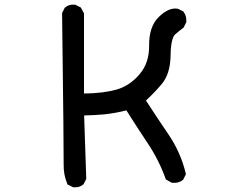

<svg xmlns="http://www.w3.org/2000/svg" viewBox="-20 -790 1040 838"><path d="M297.4 26.4 277.8 16.6 274.4 15.1 273.4 11.7Q256.8 -27.3 257.8 -74.7Q258.8 -120.1 251 -730.5V-732.9L252 -734.9L261.7 -754.4L262.7 -756.3L264.2 -757.3Q280.8 -772 306.6 -769.5H308.6L310.1 -768.6L329.6 -758.8L332.5 -757.3L334 -754.9L345.7 -733.4L346.7 -731V-728.5V-381.8Q389.6 -382.3 425 -386.7Q460.4 -391.1 488.3 -398.9Q517.6 -407.2 542.7 -424.1Q567.9 -440.9 589.4 -466.3Q631.8 -516.1 630.9 -591.3Q630.4 -632.3 640.9 -663.6Q651.4 -694.8 672.9 -715.8Q716.3 -758.3 755.4 -752L756.8 -751.5L758.3 -751L777.8 -741.2L779.8 -740.2L781.2 -738.3Q795.4 -719.7 793 -694.3V-692.4L792 -690.9L782.2 -671.4L781.2 -669.4L779.3 -668Q765.6 -658.2 744.1 -639.6Q740.2 -636.2 736.8 -628.9Q733.4 -621.6 730.7 -610.6Q728 -599.6 726.3 -583.7Q724.6 -567.9 724.6 -548.8Q724.1 -507.8 713.9 -475.3Q703.6 -442.9 683.1 -419.9Q666 -399.9 649.2 -382.6Q632.3 -365.2 617.2 -351.1Q665.5 -276.4 715.8 -202.6Q769 -124 790.5 -33.7L791.5 -30.3L790 -26.9L780.3 -7.3L779.3 -5.4L777.3 -3.9Q758.8 10.3 732.4 7.8H730.5L728.5 6.8L707 -4.9L704.1 -6.8L702.6 -10.3Q673.8 -91.3 624.5 -165Q576.7 -236.8 531.7 -308.1Q481.9 -295.9 436.5 -291Q415 -289.1 392.3 -287.8Q369.6 -286.6 347.2 -286.1L356.4 -12.2V-9.8L355.5 -7.3L345.7 12.2L344.7 14.2L343.3 15.1Q326.7 29.8 300.8 27.3H298.8Z"/></svg>

Font: NaikaiFont
Style: Bold
Weight: 700
Version: Version 1.89